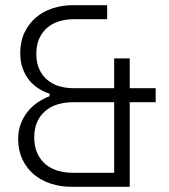

<svg xmlns="http://www.w3.org/2000/svg" viewBox="-20 -720 650 740"><path d="M420 -54V-326H261Q230 -326 203 -318Q176 -310 155.5 -293Q135 -276 123.5 -250.5Q112 -225 112 -190Q112 -155 124 -129Q136 -103 156 -86.5Q176 -70 203 -62Q230 -54 261 -54ZM480 0H256Q214 0 176.5 -12Q139 -24 111 -47.5Q83 -71 66.5 -105.5Q50 -140 50 -184Q50 -217 60.5 -244Q71 -271 88 -291.5Q105 -312 127 -326.5Q149 -341 171 -349V-359Q149 -366 128.5 -379Q108 -392 92.5 -411Q77 -430 67.5 -456Q58 -482 58 -515Q58 -560 74.5 -594.5Q91 -629 118.5 -652.5Q146 -676 183 -688Q220 -700 260 -700H393V-646H265Q235 -646 208.5 -638Q182 -630 162.5 -613.5Q143 -597 131.5 -572Q120 -547 120 -512Q120 -478 131.5 -453Q143 -428 163 -411.5Q183 -395 209 -387.5Q235 -380 265 -380H420V-495H480V-380H580V-326H480Z"/></svg>

Font: Space Grotesk Light
Style: Regular
Weight: 300
Designer: Florian Karsten
Foundry: Florian Karsten
Version: Version 2.000